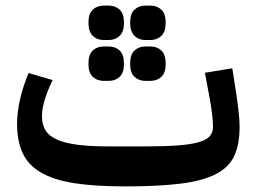

<svg xmlns="http://www.w3.org/2000/svg" viewBox="-20 -654 910 686"><path d="M427 12Q319 12 245.5 0.5Q172 -11 126.5 -37.5Q81 -64 61 -107Q41 -150 41 -212Q41 -252 51.5 -298.5Q62 -345 82 -393L168 -368Q150 -331 140 -298Q130 -265 130 -239Q130 -209 142.5 -188.5Q155 -168 183 -155.5Q211 -143 255.5 -137Q300 -131 364 -131H504Q571 -131 616.5 -134.5Q662 -138 690 -146Q718 -154 729.5 -167.5Q741 -181 741 -201Q741 -216 738.5 -240.5Q736 -265 729 -304L712 -394L810 -410L824 -320Q829 -287 832.5 -255.5Q836 -224 836 -201Q836 -138 817 -97Q798 -56 751.5 -32Q705 -8 626 2Q547 12 427 12ZM500 -365Q476 -365 460.5 -379.5Q445 -394 445 -426Q445 -459 460.5 -473.5Q476 -488 500 -488H517Q541 -488 556.5 -473.5Q572 -459 572 -426Q572 -394 556.5 -379.5Q541 -365 517 -365ZM500 -511Q476 -511 460.5 -526Q445 -541 445 -573Q445 -605 460.5 -619.5Q476 -634 500 -634H517Q541 -634 556.5 -619.5Q572 -605 572 -573Q572 -541 556.5 -526Q541 -511 517 -511ZM351 -365Q327 -365 311.5 -379.5Q296 -394 296 -426Q296 -459 311.5 -473.5Q327 -488 351 -488H368Q392 -488 407.5 -473.5Q423 -459 423 -426Q423 -394 407.5 -379.5Q392 -365 368 -365ZM351 -511Q327 -511 311.5 -526Q296 -541 296 -573Q296 -605 311.5 -619.5Q327 -634 351 -634H368Q392 -634 407.5 -619.5Q423 -605 423 -573Q423 -541 407.5 -526Q392 -511 368 -511Z"/></svg>

Font: IBM Plex Sans Arabic SemiBold
Style: Regular
Weight: 600
Designer: Mike Abbink, Paul van der Laan, Pieter van Rosmalen, Wael Morcos, Khajak Apelian
Foundry: Bold Monday
Version: Version 1.1